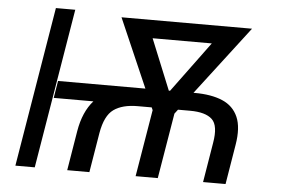

<svg xmlns="http://www.w3.org/2000/svg" viewBox="-51 -799 1278 870"><g transform="rotate(5 588.0 -363.5)"><path d="M384.9 0H284.1L313.9 -180.4Q328.8 -269.2 375 -321H194.6L207.4 -399.1H604.8L468.8 -711.6H1062.5L823.5 -399.1H829.5Q904.8 -399.1 955.3 -377.7Q1005.7 -356.2 1026.6 -308.1Q1047.6 -259.9 1034.1 -180.4L1004.3 0H902L931.8 -180.4Q945.7 -260.3 915.7 -288.5Q885.7 -316.8 815.3 -316.8H760.3L745.7 -297.6L696 0H595.2L646 -304.7L640.6 -316.8H576.7Q507.5 -316.8 468 -288.5Q428.6 -260.3 414.8 -180.4ZM257.1 -727.3 136.4 0H48.3L169 -727.3ZM711.3 -399.1H717L886.7 -629.3H617.5Z"/></g></svg>

Font: Inter UI
Style: Italic
Weight: 400
Italic angle: -9.39999°
Designer: Rasmus Andersson
Foundry: rsms
Version: 3.2;8d6f07862